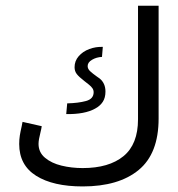

<svg xmlns="http://www.w3.org/2000/svg" viewBox="-20 -660 640 690"><path d="M49 -142.5Q49 -158.5 51.2 -172.8Q53.5 -187 58 -206.5L61 -222L130 -206.5Q128.5 -196 125.5 -184.5Q118.5 -157.5 118.5 -143Q118.5 -112.5 141.8 -93Q165 -73.5 201 -64.8Q237 -56 277 -56Q371.5 -56 423.8 -98.8Q476 -141.5 476 -231.5V-639.5H550V-234Q550 -108 478.2 -49Q406.5 10 277 10Q171 10 110 -28.2Q49 -66.5 49 -142.5ZM316.5 -328.5Q316.5 -336.5 312.2 -342.8Q308 -349 300 -355.5Q292 -362 283.5 -368.5Q264 -383.5 256 -393.8Q248 -404 248 -418.5Q248 -441 262.8 -458Q277.5 -475 301 -483.8Q324.5 -492.5 349.5 -491.5L346.5 -455.5Q326.5 -454.5 310.8 -445.2Q295 -436 295 -422.5Q295 -412.5 303.8 -404.2Q312.5 -396 328 -385L338 -378Q359 -361 359 -331Q359 -308.5 349.2 -293.8Q339.5 -279 321.5 -269.5Q284.5 -249 218 -250L221.5 -288.5Q261.5 -289.5 289 -297Q316.5 -304.5 316.5 -328.5Z"/></svg>

Font: JuliaMono Light
Style: Italic
Weight: 300
Italic angle: -9°
Monospace: yes
Designer: cormullion
Foundry: corm
Version: Version 0.054; ttfautohint (v1.8.4)